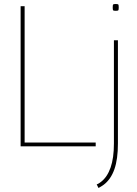

<svg xmlns="http://www.w3.org/2000/svg" viewBox="-20 -731 685 959"><path d="M83 0V-700H103V-19H458V0ZM569 -530V-14Q569 64 551.5 114Q534 164 499 191Q495 194 490.5 197Q486 200 481.5 202.5Q477 205 472 208L463 190Q469 188 474.5 184.5Q480 181 485 177Q516 153 532.5 105.5Q549 58 549 -14V-530ZM558 -677Q547 -677 545 -679.5Q543 -682 543 -694Q543 -706 545 -708.5Q547 -711 558 -711Q569 -711 571 -708.5Q573 -706 573 -694Q573 -682 571 -679.5Q569 -677 558 -677Z"/></svg>

Font: Georama ExtraCondensed Thin Thin
Style: Regular
Weight: 250
Version: Version 1.001